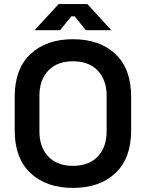

<svg xmlns="http://www.w3.org/2000/svg" viewBox="-20 -906 714 940"><path d="M337 14Q207 14 129.5 -58.5Q52 -131 52 -267V-433Q52 -569 129.5 -641.5Q207 -714 337 -714Q468 -714 545 -641.5Q622 -569 622 -433V-267Q622 -131 545 -58.5Q468 14 337 14ZM337 -94Q415 -94 458.5 -139.5Q502 -185 502 -263V-437Q502 -515 458.5 -560.5Q415 -606 337 -606Q260 -606 216.5 -560.5Q173 -515 173 -437V-263Q173 -185 216.5 -139.5Q260 -94 337 -94ZM149 -758 267 -886H408L525 -758H400L346 -826H329L274 -758Z"/></svg>

Font: Space Grotesk SemiBold
Style: Regular
Weight: 600
Designer: Florian Karsten
Foundry: Florian Karsten
Version: Version 2.000